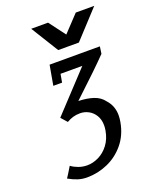

<svg xmlns="http://www.w3.org/2000/svg" viewBox="-171 -890 941 1152"><g transform="rotate(-20 300.0 -313.5)"><path d="M66 128Q74.5 114.5 81 105Q101.5 73 107.5 61.5Q126 75.5 152.2 85.2Q178.5 95 208.5 95Q245 95 281.5 77.2Q318 59.5 345.2 23.8Q372.5 -12 381.5 -63.5Q384.5 -81 384.5 -96Q384.5 -133.5 368.2 -160Q352 -186.5 326.5 -200Q301 -213.5 273.5 -213.5Q248 -213.5 227.8 -207.5Q207.5 -201.5 187 -189.5L152.5 -228.5L383.5 -476H244.5L235 -423H179L201.5 -550H522.5L516 -504.5Q448 -434 289 -286Q343.5 -284.5 384.2 -271Q425 -257.5 448.5 -225.5Q487 -183.5 487 -123Q487 -104 483 -81.5Q469 -2.5 423.5 52.5Q378 107.5 314.5 135.2Q251 163 183 163Q151.5 163 124.5 154.2Q97.5 145.5 66 128ZM171.5 -790H279L357.5 -685.5L456 -790H574L412 -614.5H280Z"/></g></svg>

Font: JuliaMono Italic
Style: Regular
Weight: 400
Italic angle: -9°
Monospace: yes
Designer: cormullion
Foundry: corm
Version: Version 0.049; ttfautohint (v1.8.4)